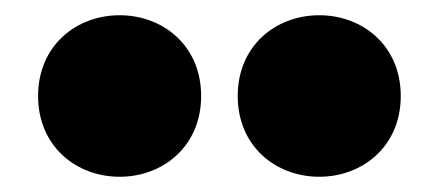

<svg xmlns="http://www.w3.org/2000/svg" viewBox="-20 -834 576 252"><path d="M399 -602C456 -602 506 -642 506 -708C506 -774 456 -814 399 -814C342 -814 292 -774 292 -708C292 -642 342 -602 399 -602ZM137 -602C194 -602 244 -642 244 -708C244 -774 194 -814 137 -814C80 -814 30 -774 30 -708C30 -642 80 -602 137 -602Z"/></svg>

Font: Repo ExtraBlack
Style: Regular
Weight: 400
Designer: Stefan Peev
Foundry: Context Ltd
Version: Version 001.502